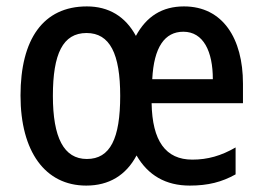

<svg xmlns="http://www.w3.org/2000/svg" viewBox="-20 -569 821 599"><path d="M554 -549C486 -549 437 -518 404 -457C371 -518 319 -549 251 -549C115 -549 44 -447 44 -271C44 -96 121 10 249 10C320 10 373 -22 406 -84C442 -22 497 10 572 10C629 10 672 -1 715 -25V-109C670 -83 628 -71 580 -71C497 -71 455 -129 453 -247H738V-308C738 -449 675 -549 554 -549ZM552 -470C615 -470 644 -408 644 -322H455C460 -422 494 -470 552 -470ZM250 -466C323 -466 355 -401 355 -270C355 -137 324 -73 251 -73C179 -73 145 -140 145 -270C145 -401 176 -466 250 -466Z"/></svg>

Font: Noto Sans Khmer UI Condensed Medium
Style: Regular
Weight: 500
Width: 3
Designer: Danh Hong and the Monotype Design Team
Foundry: Monotype Imaging Inc.
Version: Version 2.002